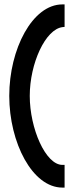

<svg xmlns="http://www.w3.org/2000/svg" viewBox="-20 -715 330 871"><path d="M22 -280C22 -68 127 136 263 136H273V33H263C187 33 115 -132 115 -280C115 -427 186 -583 264 -592L273 -593V-695H263C127 -695 22 -492 22 -280Z"/></svg>

Font: Charger Pro
Style: ExBdExt
Weight: 400
Designer: Jasper
Foundry: Cannot Into Space Fonts
Version: Version 1.09